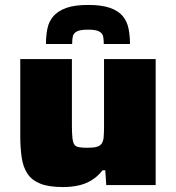

<svg xmlns="http://www.w3.org/2000/svg" viewBox="-20 -749 711 777"><path d="M235 8Q177 8 142.5 -6Q108 -20 90.5 -47Q73 -74 67.5 -113.5Q62 -153 62 -200V-510H271V-242Q271 -210 273 -191.5Q275 -173 280.5 -164.5Q286 -156 299 -153.5Q312 -151 333 -151Q357 -151 370.5 -154.5Q384 -158 391 -167.5Q398 -177 399.5 -194Q401 -211 401 -238V-510H610V0H410L406 -60H395Q376 -35 350.5 -19.5Q325 -4 295.5 2Q266 8 235 8ZM337 -729Q392 -729 425.5 -717Q459 -705 476.5 -684Q494 -663 500 -634Q506 -605 506 -571H400Q400 -588 397.5 -601Q395 -614 381.5 -621.5Q368 -629 337 -629Q304 -629 290.5 -621.5Q277 -614 274.5 -601Q272 -588 272 -571H166Q166 -605 172 -634Q178 -663 196.5 -684Q215 -705 248.5 -717Q282 -729 337 -729Z"/></svg>

Font: Saira Expanded ExtraBold
Style: Regular
Weight: 800
Width: 7
Designer: Hector Gatti with collaboration of the Omnibus-Type team
Foundry: Omnibus-Type
Version: Version 1.101